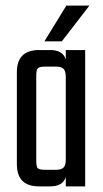

<svg xmlns="http://www.w3.org/2000/svg" viewBox="-20 -663 368 683"><path d="M214 -485H283V0H214V-33Q203 0 159 0H119Q40 0 40 -79V-406Q40 -485 119 -485H159Q203 -485 214 -452ZM140 -59H180Q198 -59 206 -67Q214 -75 214 -95V-390Q214 -410 206 -418Q198 -426 180 -426H140Q120 -426 114.5 -420Q109 -414 109 -395V-90Q109 -70 114.5 -64.5Q120 -59 140 -59ZM298 -643 200 -516H138L216 -643Z"/></svg>

Font: Teko Light
Style: Regular
Weight: 300
Designer: Manushi Parikh, Jonny Pinhorn
Foundry: Indian Type Foundry
Version: Version 1.105;PS 1.0;hotconv 1.0.78;makeotf.lib2.5.61930; tt